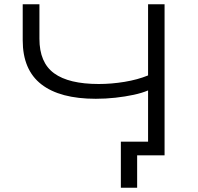

<svg xmlns="http://www.w3.org/2000/svg" viewBox="-20 -725 923 896"><path d="M620 151H544V-64H697V0H620ZM671 0V-303Q643 -291 603.5 -282.5Q564 -274 518.5 -269Q473 -264 427 -264Q260 -264 173 -331.5Q86 -399 86 -537V-705H164V-544Q164 -433 232.5 -383Q301 -333 441 -333Q500 -333 561 -343Q622 -353 671 -373V-705H748V0Z"/></svg>

Font: Nunito Sans 7pt Expanded Light
Style: Regular
Weight: 300
Width: 7
Designer: Vernon Adams
Foundry: Vernon Adams
Version: Version 3.101;gftools[0.9.27]